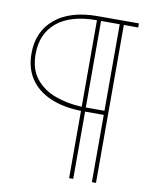

<svg xmlns="http://www.w3.org/2000/svg" viewBox="-87 -776 740 922"><g transform="rotate(10 282.5 -315.0)"><path d="M32 -479Q32 -586 106.5 -648Q181 -710 314 -710H515V-690H445V80H425V-248H334V80H314V-248Q227 -250 163.5 -277.5Q100 -305 66 -356Q32 -407 32 -479ZM52 -479Q52 -406 88 -360.5Q124 -315 184 -293Q244 -271 314 -268V-690Q187 -690 119.5 -634.5Q52 -579 52 -479ZM425 -690H334V-268H425Z"/></g></svg>

Font: Raleway Thin Thin
Style: Regular
Weight: 250
Version: Version 4.026